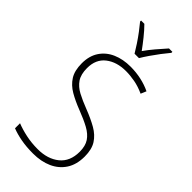

<svg xmlns="http://www.w3.org/2000/svg" viewBox="-296 -1010 1080 1080"><g transform="rotate(45 244.5 -469.5)"><path d="M440 -184Q440 -120 412 -77Q384 -34 335 -12Q286 10 222 10Q168 10 125.5 2Q83 -6 50 -19V-59Q85 -45 129.5 -35.5Q174 -26 223 -26Q302 -26 351.5 -66Q401 -106 401 -183Q401 -229 382 -257.5Q363 -286 325.5 -306.5Q288 -327 233 -348Q181 -368 141.5 -391Q102 -414 79.5 -449.5Q57 -485 57 -543Q57 -602 84 -642.5Q111 -683 158 -703.5Q205 -724 265 -724Q309 -724 350 -715Q391 -706 426 -689L412 -656Q373 -674 335.5 -681Q298 -688 264 -688Q191 -688 144 -651.5Q97 -615 97 -545Q97 -495 117 -465.5Q137 -436 173 -417Q209 -398 256 -380Q313 -358 354 -334.5Q395 -311 417.5 -276Q440 -241 440 -184ZM229 -791Q216 -813 197.5 -841Q179 -869 159 -895.5Q139 -922 123 -941V-949H149Q174 -924 200 -891.5Q226 -859 247 -830Q268 -860 293.5 -890Q319 -920 345 -949H372V-941Q355 -921 334.5 -894Q314 -867 295.5 -840Q277 -813 264 -791Z"/></g></svg>

Font: Noto Sans Armenian SemiCondensed ExtraLight
Style: Regular
Weight: 200
Width: 4
Designer: Monotype Design Team
Foundry: Monotype Imaging Inc.
Version: Version 2.008; ttfautohint (v1.8.4.7-5d5b)